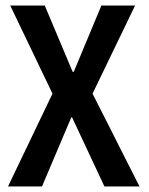

<svg xmlns="http://www.w3.org/2000/svg" viewBox="-20 -675 540 695"><path d="M238 -250 132 0H9L170 -336L17 -655H142L243 -415H247L347 -655H469L315 -336L485 0H358L241 -250Z"/></svg>

Font: Lekton
Style: Bold
Weight: 700
Designer: Paolo Mazzetti, Luciano Perondi, Raffaele Flato, Elena Papassissa, Emilio Macchia, Michela Povoleri, Tobias Seemiller, R
Version: Version 34.000